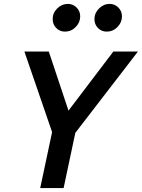

<svg xmlns="http://www.w3.org/2000/svg" viewBox="-20 -964 727 984"><path d="M186 0 247 -287 105 -700H230L331 -397L561 -700H687L366 -283L306 0ZM313 -802Q286 -802 268 -820.5Q250 -839 250 -866Q250 -898 273.5 -921Q297 -944 328 -944Q354 -944 372.5 -925.5Q391 -907 391 -880Q391 -849 368 -825.5Q345 -802 313 -802ZM527 -802Q500 -802 482 -820.5Q464 -839 464 -866Q464 -897 487.5 -920.5Q511 -944 542 -944Q568 -944 586.5 -925.5Q605 -907 605 -880Q605 -849 582 -825.5Q559 -802 527 -802Z"/></svg>

Font: Red Hat Mono Medium
Style: Italic
Weight: 500
Italic angle: -12°
Monospace: yes
Designer: Pentagram, MCKL
Foundry: Pentagram, MCKL
Version: Version 1.023; ttfautohint (v1.8.3)